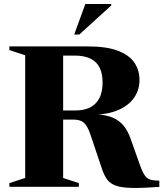

<svg xmlns="http://www.w3.org/2000/svg" viewBox="-20 -938 820 964"><path d="M360 -383.5Q425 -383.5 460 -419Q495 -454.5 495 -523.5Q495 -568.5 480.2 -598.5Q465.5 -628.5 434.2 -643.8Q403 -659 353.5 -659H144L183.5 -705H420Q517 -705 574 -682.5Q631 -660 655.8 -622Q680.5 -584 680.5 -536Q680.5 -489.5 655.8 -451.2Q631 -413 581.8 -389.2Q532.5 -365.5 459.5 -362V-364Q512.5 -362 546.8 -347Q581 -332 602.2 -305Q623.5 -278 637 -238L683.5 -107Q695.5 -73.5 707.2 -57Q719 -40.5 736 -35.8Q753 -31 780 -31V0.5Q695.5 6.5 643.2 5.5Q591 4.5 562 -5.8Q533 -16 517.8 -37Q502.5 -58 491.5 -91.5L435.5 -258Q424 -292.5 412 -309.2Q400 -326 384.5 -331.8Q369 -337.5 347.5 -337.5H177L137 -383.5ZM297 -705V-44.5L376 -18.5V0H27V-18.5L106.5 -44.5V-660.5L27 -686.5V-705ZM352.5 -764.5 408.5 -918H538.5V-910.5L378 -764.5Z"/></svg>

Font: Newsreader 60pt
Style: Bold
Weight: 700
Designer: Hugues Gentile
Foundry: Production Type
Version: Version 1.003